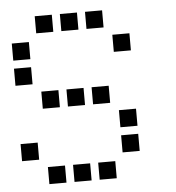

<svg xmlns="http://www.w3.org/2000/svg" viewBox="-50 -731 699 761"><g transform="rotate(-5 300.0 -350.0)"><path d="M117 -684Q116 -684 116 -684Q116 -684 116 -683V-617Q116 -616 116 -616Q116 -616 117 -616H183Q184 -616 184 -616Q184 -616 184 -617V-683Q184 -684 184 -684Q184 -684 183 -684ZM217 -684Q216 -684 216 -684Q216 -684 216 -683V-617Q216 -616 216 -616Q216 -616 217 -616H283Q284 -616 284 -616Q284 -616 284 -617V-683Q284 -684 284 -684Q284 -684 283 -684ZM317 -684Q316 -684 316 -684Q316 -684 316 -683V-617Q316 -616 316 -616Q316 -616 317 -616H383Q384 -616 384 -616Q384 -616 384 -617V-683Q384 -684 384 -684Q384 -684 383 -684ZM17 -584Q16 -584 16 -584Q16 -584 16 -583V-517Q16 -516 16 -516Q16 -516 17 -516H83Q84 -516 84 -516Q84 -516 84 -517V-583Q84 -584 84 -584Q84 -584 83 -584ZM417 -584Q416 -584 416 -584Q416 -584 416 -583V-517Q416 -516 416 -516Q416 -516 417 -516H483Q484 -516 484 -516Q484 -516 484 -517V-583Q484 -584 484 -584Q484 -584 483 -584ZM17 -484Q16 -484 16 -484Q16 -484 16 -483V-417Q16 -416 16 -416Q16 -416 17 -416H83Q84 -416 84 -416Q84 -416 84 -417V-483Q84 -484 84 -484Q84 -484 83 -484ZM117 -384Q116 -384 116 -384Q116 -384 116 -383V-317Q116 -316 116 -316Q116 -316 117 -316H183Q184 -316 184 -316Q184 -316 184 -317V-383Q184 -384 184 -384Q184 -384 183 -384ZM217 -384Q216 -384 216 -384Q216 -384 216 -383V-317Q216 -316 216 -316Q216 -316 217 -316H283Q284 -316 284 -316Q284 -316 284 -317V-383Q284 -384 284 -384Q284 -384 283 -384ZM317 -384Q316 -384 316 -384Q316 -384 316 -383V-317Q316 -316 316 -316Q316 -316 317 -316H383Q384 -316 384 -316Q384 -316 384 -317V-383Q384 -384 384 -384Q384 -384 383 -384ZM417 -284Q416 -284 416 -284Q416 -284 416 -283V-217Q416 -216 416 -216Q416 -216 417 -216H483Q484 -216 484 -216Q484 -216 484 -217V-283Q484 -284 484 -284Q484 -284 483 -284ZM17 -184Q16 -184 16 -184Q16 -184 16 -183V-117Q16 -116 16 -116Q16 -116 17 -116H83Q84 -116 84 -116Q84 -116 84 -117V-183Q84 -184 84 -184Q84 -184 83 -184ZM417 -184Q416 -184 416 -184Q416 -184 416 -183V-117Q416 -116 416 -116Q416 -116 417 -116H483Q484 -116 484 -116Q484 -116 484 -117V-183Q484 -184 484 -184Q484 -184 483 -184ZM117 -84Q116 -84 116 -84Q116 -84 116 -83V-17Q116 -16 116 -16Q116 -16 117 -16H183Q184 -16 184 -16Q184 -16 184 -17V-83Q184 -84 184 -84Q184 -84 183 -84ZM217 -84Q216 -84 216 -84Q216 -84 216 -83V-17Q216 -16 216 -16Q216 -16 217 -16H283Q284 -16 284 -16Q284 -16 284 -17V-83Q284 -84 284 -84Q284 -84 283 -84ZM317 -84Q316 -84 316 -84Q316 -84 316 -83V-17Q316 -16 316 -16Q316 -16 317 -16H383Q384 -16 384 -16Q384 -16 384 -17V-83Q384 -84 384 -84Q384 -84 383 -84Z"/></g></svg>

Font: Doto Black SemiBold
Style: Regular
Weight: 600
Monospace: yes
Version: Version 1.000